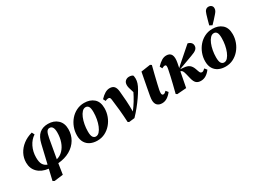

<svg xmlns="http://www.w3.org/2000/svg" viewBox="-53 -1574 3396 2552"><g transform="rotate(-30 1645.0 -298.0)"><path d="M460 -335 408 -41Q464 -55 505.5 -98Q547 -141 569.5 -205.5Q592 -270 592 -347Q592 -451 531 -451Q503 -451 487.5 -425.5Q472 -400 460 -335ZM238 194 214 181 253 14Q149 2 90.5 -56.5Q32 -115 32 -206Q32 -277 64.5 -339Q97 -401 156.5 -447Q216 -493 297 -515L317 -475Q254 -435 217.5 -360.5Q181 -286 181 -198Q181 -126 203 -90.5Q225 -55 266 -41L332 -321Q355 -420 406.5 -464Q458 -508 539 -508Q629 -508 685.5 -456Q742 -404 742 -312Q742 -225 700.5 -154.5Q659 -84 582 -39.5Q505 5 399 14L374 177Z M1002 15Q943 15 897 -6.5Q851 -28 824.5 -71.5Q798 -115 798 -181Q798 -244 820 -303Q842 -362 882 -408.5Q922 -455 976.5 -482Q1031 -509 1095 -509Q1184 -509 1240.5 -460.5Q1297 -412 1297 -313Q1297 -250 1275 -191Q1253 -132 1213 -85.5Q1173 -39 1119.5 -12Q1066 15 1002 15ZM1011 -43Q1041 -43 1065 -69.5Q1089 -96 1107 -139.5Q1125 -183 1134.5 -235.5Q1144 -288 1144 -341Q1144 -403 1128 -426.5Q1112 -450 1084 -450Q1054 -450 1029.5 -424Q1005 -398 987 -354.5Q969 -311 959.5 -259Q950 -207 950 -155Q950 -91 967 -67Q984 -43 1011 -43Z M1471 0Q1466 -99 1457 -192Q1448 -285 1437 -363Q1434 -386 1426 -393.5Q1418 -401 1404 -401Q1394 -401 1382.5 -397.5Q1371 -394 1358 -388L1339 -425Q1380 -468 1415.5 -488.5Q1451 -509 1487 -509Q1531 -509 1554 -484.5Q1577 -460 1583 -405Q1591 -333 1596 -252Q1601 -171 1601 -86Q1642 -140 1675 -193.5Q1708 -247 1736 -305L1725 -342Q1718 -363 1712 -384.5Q1706 -406 1706 -428Q1706 -469 1729.5 -490.5Q1753 -512 1787 -512Q1807 -512 1821 -507.5Q1835 -503 1843 -498Q1848 -489 1849.5 -476Q1851 -463 1852 -446Q1852 -414 1841 -379Q1830 -344 1804 -300Q1781 -259 1745 -207Q1709 -155 1665.5 -101Q1622 -47 1575 1L1488 11Z M1995 15Q1948 15 1921.5 -11Q1895 -37 1895 -89Q1895 -111 1901.5 -151Q1908 -191 1924 -273L1965 -488L2108 -509L2129 -495L2097 -369Q2078 -290 2066 -240Q2054 -190 2048.5 -161Q2043 -132 2043 -114Q2043 -79 2068 -79Q2079 -79 2090 -86.5Q2101 -94 2114 -107L2142 -73Q2109 -30 2072.5 -7.5Q2036 15 1995 15Z M2210 -3Q2230 -81 2243.5 -136.5Q2257 -192 2267.5 -238Q2278 -284 2288 -335Q2295 -367 2292.5 -384.5Q2290 -402 2273 -402Q2262 -402 2251.5 -398Q2241 -394 2227 -387L2208 -424Q2249 -467 2284 -488Q2319 -509 2356 -509Q2468 -509 2437 -348L2423 -277L2457 -309L2682 -506Q2711 -501 2730.5 -482Q2750 -463 2750 -434Q2750 -401 2725.5 -379Q2701 -357 2642 -337L2426 -258L2476 -253Q2532 -249 2561.5 -226Q2591 -203 2607 -158L2621 -118Q2629 -93 2638 -85.5Q2647 -78 2660 -78Q2671 -78 2683 -86Q2695 -94 2709 -107L2737 -72Q2709 -33 2672 -9Q2635 15 2590 15Q2547 15 2521.5 -7Q2496 -29 2482 -85L2464 -159Q2454 -199 2444 -214Q2434 -229 2415 -233L2370 -1L2228 10Z M2970 15Q2911 15 2865 -6.5Q2819 -28 2792.5 -71.5Q2766 -115 2766 -181Q2766 -244 2788 -303Q2810 -362 2850 -408.5Q2890 -455 2944.5 -482Q2999 -509 3063 -509Q3152 -509 3208.5 -460.5Q3265 -412 3265 -313Q3265 -250 3243 -191Q3221 -132 3181 -85.5Q3141 -39 3087.5 -12Q3034 15 2970 15ZM2979 -43Q3009 -43 3033 -69.5Q3057 -96 3075 -139.5Q3093 -183 3102.5 -235.5Q3112 -288 3112 -341Q3112 -403 3096 -426.5Q3080 -450 3052 -450Q3022 -450 2997.5 -424Q2973 -398 2955 -354.5Q2937 -311 2927.5 -259Q2918 -207 2918 -155Q2918 -91 2935 -67Q2952 -43 2979 -43ZM3052 -569Q3062 -606 3072 -643Q3082 -680 3093 -715Q3105 -757 3123 -773.5Q3141 -790 3165 -790Q3192 -790 3209.5 -774.5Q3227 -759 3227 -733Q3227 -711 3217 -693Q3207 -675 3186 -652Q3163 -625 3139.5 -600Q3116 -575 3091 -549Z"/></g></svg>

Font: Source Serif 4 SmText
Style: Bold Italic
Weight: 700
Italic angle: -12°
Designer: Frank Grießhammer
Foundry: Adobe
Version: Version 4.005;hotconv 1.1.0;makeotfexe 2.6.0